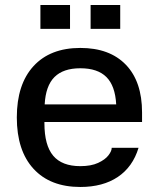

<svg xmlns="http://www.w3.org/2000/svg" viewBox="-20 -735 631 765"><path d="M47 -267Q47 -399 113.5 -471.5Q180 -544 300 -544Q417 -544 481.5 -477Q546 -410 546 -287V-249H157V-244Q157 -156 192 -114.5Q227 -73 300 -73Q343 -73 371 -86Q399 -99 412 -116Q425 -133 425 -145V-146H532Q509 -70 449.5 -30Q390 10 300 10Q180 10 113.5 -62.5Q47 -135 47 -267ZM443 -319Q439 -393 404 -428Q369 -463 300 -463Q232 -463 197 -428Q162 -393 158 -319ZM141 -715H259V-620H141ZM341 -715H459V-620H341Z"/></svg>

Font: Mozilla Text BETA Medium
Style: Regular
Weight: 500
Designer: Studio DRAMA
Foundry: Studio DRAMA
Version: Version 0.100